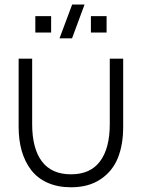

<svg xmlns="http://www.w3.org/2000/svg" viewBox="-20 -792 609 825"><path d="M60.1 -246.1V-540H118.2V-258.8Q118.2 -154.3 159.9 -98.6Q201.7 -43 285.2 -43Q368.2 -43 409.9 -98.9Q451.7 -154.8 451.7 -258.8V-540H509.3V-246.1Q509.3 -169.9 486.3 -113Q463.4 -56.2 412.1 -21.7Q360.8 12.7 285.2 12.7Q228 12.7 184.3 -6.8Q140.6 -26.4 113.8 -61.5Q86.9 -96.7 73.5 -143.1Q60.1 -189.5 60.1 -246.1ZM131.8 -652.3V-722.7H199.7V-652.3ZM235.8 -627.4 290 -772.5H343.3L289.6 -627.4ZM370.6 -652.3V-722.7H438V-652.3Z"/></svg>

Font: Manrope Light
Style: Regular
Weight: 300
Designer: Mikhail Sharanda
Foundry: Mikhail Sharanda
Version: Version 4.505;FEAKit 1.0